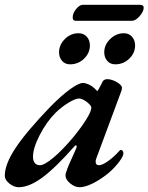

<svg xmlns="http://www.w3.org/2000/svg" viewBox="-38 -769 621 803"><path d="M-18 -34Q-18 -82 27 -150Q72 -218 171 -321Q217 -368 254 -395Q291 -422 309 -422Q319 -422 332.5 -416Q346 -410 358 -399Q367 -389 368 -389Q370 -389 371 -390Q372 -391 374 -395Q379 -405 384.5 -414.5Q390 -424 390 -426Q392 -431 397.5 -434.5Q403 -438 410 -438Q429 -438 450.5 -425.5Q472 -413 472 -402Q472 -393 469 -387L365 -107Q362 -100 362 -93Q362 -78 376 -78Q390 -78 414.5 -95.5Q439 -113 461 -138Q465 -142 467 -142Q472 -142 475 -138Q478 -134 478 -127Q478 -116 460.5 -92.5Q443 -69 418 -47Q384 -19 351 -2.5Q318 14 295 14Q275 14 255.5 -2Q236 -18 236 -35Q236 -45 242 -58Q241 -61 281 -149Q283 -155 283 -156Q283 -160 280.5 -161Q278 -162 275 -159Q194 -67 139 -26.5Q84 14 40 14Q20 14 1 -1.5Q-18 -17 -18 -34ZM270 -197Q304 -239 324 -271.5Q344 -304 344 -319Q344 -327 326 -342Q306 -357 293 -357Q277 -357 248.5 -339.5Q220 -322 195 -298Q157 -260 128.5 -205Q100 -150 100 -113Q100 -97 107.5 -87.5Q115 -78 129 -78Q148 -78 187 -111Q226 -144 270 -197ZM209 -550Q209 -582 233.5 -606Q258 -630 290 -630Q312 -630 325 -615.5Q338 -601 338 -579Q338 -547 313.5 -523.5Q289 -500 255 -500Q234 -500 221.5 -514.5Q209 -529 209 -550ZM398 -550Q398 -582 423 -606Q448 -630 480 -630Q501 -630 514 -615.5Q527 -601 527 -579Q527 -547 502.5 -523.5Q478 -500 444 -500Q423 -500 410.5 -514.5Q398 -529 398 -550ZM266 -696Q266 -714 280.5 -731.5Q295 -749 309 -749H546Q563 -749 563 -737Q563 -721 546 -701.5Q529 -682 514 -682H279Q266 -682 266 -696Z"/></svg>

Font: EB Garamond SemiBold
Style: Italic
Weight: 600
Italic angle: -17.2°
Designer: Georg Duffner and Octavio Pardo
Foundry: Georg Duffner
Version: Version 1.000